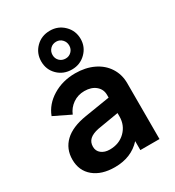

<svg xmlns="http://www.w3.org/2000/svg" viewBox="-200 -950 980 1077"><g transform="rotate(-30 290.0 -411.0)"><path d="M39 -144Q39 -213 86 -258Q133 -303 227 -318L389 -344V-362Q389 -398 361.5 -421Q334 -444 289 -444Q247 -444 214.5 -421.5Q182 -399 167 -362L60 -414Q84 -478 148 -517Q212 -556 294 -556Q360 -556 411.5 -531.5Q463 -507 491.5 -462.5Q520 -418 520 -362V0H396V-58Q332 12 226 12Q140 12 89.5 -30Q39 -72 39 -144ZM250 -88Q311 -88 350 -126.5Q389 -165 389 -222V-244L252 -221Q213 -213 194 -195.5Q175 -178 175 -149Q175 -121 196 -104.5Q217 -88 250 -88ZM163 -708Q163 -761 199.5 -797.5Q236 -834 291 -834Q344 -834 381 -797.5Q418 -761 418 -708Q418 -656 381 -619.5Q344 -583 291 -583Q236 -583 199.5 -619Q163 -655 163 -708ZM291 -654Q313 -654 328.5 -669.5Q344 -685 344 -708Q344 -731 328.5 -747Q313 -763 291 -763Q267 -763 251.5 -747Q236 -731 236 -708Q236 -685 251.5 -669.5Q267 -654 291 -654Z"/></g></svg>

Font: Evergrow Sans
Style: Bold
Weight: 700
Foundry: 10Web
Version: Version 1.000